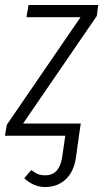

<svg xmlns="http://www.w3.org/2000/svg" viewBox="-36 -543 413 768"><path d="M356.9 -522.9 351.1 -479 56.2 -48.8H287.1L279.8 0L268.1 85Q259.8 144 226.6 174.6Q193.4 205.1 145 205.1Q98.1 205.1 61 169.9L88.9 137.2Q103.5 147.9 115 153.1Q126.5 158.2 145 158.2Q202.1 158.2 212.9 84L225.1 0H-16.1L-8.8 -43.9L286.1 -474.1H69.8L78.1 -522.9Z"/></svg>

Font: Fira Sans Compressed Light
Style: Italic
Weight: 300
Width: 3
Italic angle: -8°
Designer: Carrois Corporate & Edenspiekermann AG
Foundry: Carrois Corporate GbR & Edenspiekermann AG
Version: Version 4.203;PS 004.203;hotconv 1.0.88;makeotf.lib2.5.64775